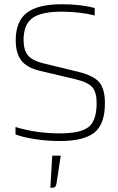

<svg xmlns="http://www.w3.org/2000/svg" viewBox="-20 -657 557 904"><path d="M335 -284 166 -324Q107 -338 80.5 -372Q54 -406 54 -467Q54 -556 106 -596.5Q158 -637 271 -637Q317 -637 355.5 -632.5Q394 -628 426 -619V-584Q392 -593 352 -597.5Q312 -602 270 -602Q173 -602 132 -571.5Q91 -541 91 -469Q91 -421 111.5 -396.5Q132 -372 179 -360L348 -319Q421 -301 447.5 -269.5Q474 -238 474 -171Q474 -72 424 -32.5Q374 7 262 7Q201 7 144 -2Q87 -11 53 -24V-59Q102 -44 154.5 -36.5Q207 -29 262 -29Q358 -29 396.5 -58.5Q435 -88 435 -172Q435 -223 414.5 -246.5Q394 -270 335 -284ZM266 76 246 207Q244 218 239.5 222.5Q235 227 225 227H217L226 76Z"/></svg>

Font: Blinker ExtraLight
Style: Regular
Weight: 200
Designer: Juergen Huber
Foundry: supertype
Version: Version 1.017;hotconv 1.0.117;makeotfexe 2.5.65602